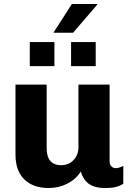

<svg xmlns="http://www.w3.org/2000/svg" viewBox="-20 -937 665 967"><path d="M225 10Q147 10 102.5 -33.5Q58 -77 58 -158V-511H215V-191Q215 -148 233.5 -126.5Q252 -105 289 -105Q313 -105 332.5 -116.5Q352 -128 363.5 -148.5Q375 -169 375 -193V-511H532V-126Q532 -107 541.5 -98.5Q551 -90 562 -90Q572 -90 582 -93.5Q592 -97 601 -101V-12Q588 -2 566 4Q544 10 511 10Q472 10 447 -0.5Q422 -11 408 -30Q394 -49 387 -73Q362 -34 319 -12Q276 10 225 10ZM249 -772 342 -917H469L470 -914L348 -772ZM130 -604V-725H254V-604ZM338 -604V-725H462V-604Z"/></svg>

Font: Chivo Medium
Style: Bold
Weight: 700
Version: Version 2.002